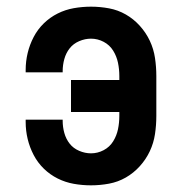

<svg xmlns="http://www.w3.org/2000/svg" viewBox="-20 -548 540 576"><path d="M253 8Q227 8 201.5 3.5Q176 -1 153 -12.5Q130 -24 111.5 -42Q93 -60 81 -83Q69 -106 63 -131Q57 -156 57 -182V-189H168V-186Q168 -167 173 -149Q178 -131 189 -117Q200 -103 217.5 -95.5Q235 -88 253 -88Q273 -88 291 -97.5Q309 -107 319.5 -124Q330 -141 334 -160.5Q338 -180 338 -200V-212H193V-308H338V-320Q338 -340 334 -359.5Q330 -379 319.5 -396Q309 -413 291 -422.5Q273 -432 253 -432Q235 -432 217.5 -424.5Q200 -417 189 -403Q178 -389 173 -371Q168 -353 168 -334V-331H57V-338Q57 -364 63 -389Q69 -414 81 -437Q93 -460 111.5 -478Q130 -496 153 -507.5Q176 -519 201.5 -523.5Q227 -528 253 -528Q280 -528 307 -523Q334 -518 357.5 -504.5Q381 -491 399.5 -470.5Q418 -450 429.5 -425.5Q441 -401 445 -374Q449 -347 449 -320V-200Q449 -173 445 -146Q441 -119 429.5 -94.5Q418 -70 399.5 -49.5Q381 -29 357.5 -15.5Q334 -2 307 3Q280 8 253 8Z"/></svg>

Font: Iosevka Term Curly
Style: Bold
Weight: 700
Designer: Belleve Invis
Foundry: Belleve Invis
Version: Version 32.3.0